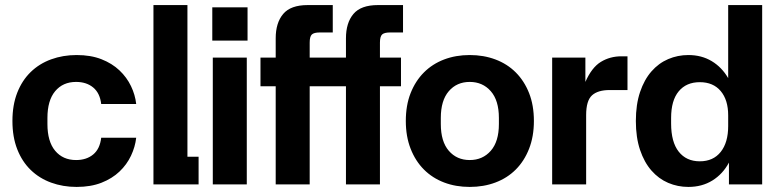

<svg xmlns="http://www.w3.org/2000/svg" viewBox="-20 -727 3068 757"><path d="M282 10Q228 10 181.5 -7Q135 -24 101 -57Q67 -90 48 -138.5Q29 -187 29 -250Q29 -313 48 -361.5Q67 -410 101 -443Q135 -476 181.5 -493Q228 -510 282 -510Q338 -510 380 -493.5Q422 -477 451 -449.5Q480 -422 496.5 -387.5Q513 -353 517 -317H379Q374 -360 347.5 -382Q321 -404 280 -404Q228 -404 197.5 -367.5Q167 -331 167 -262V-238Q167 -169 197.5 -132.5Q228 -96 280 -96Q321 -96 347.5 -118Q374 -140 379 -184H517Q513 -148 496.5 -113Q480 -78 451 -50.5Q422 -23 380 -6.5Q338 10 282 10Z M585 -707H719V-109H763V0H585Z M819 -500H953V0H819ZM956 -567V-698H817V-567Z M1067 -576Q1067 -637 1096.5 -672Q1126 -707 1193 -707H1292V-599H1241Q1218 -599 1209.5 -591Q1201 -583 1201 -559V-500H1344V-576Q1344 -637 1373.5 -672Q1403 -707 1470 -707H1569V-599H1518Q1495 -599 1486.5 -591Q1478 -583 1478 -559V-500H1561V-387H1478V0H1344V-387H1201V0H1067V-387H1007V-500H1067Z M1832 10Q1777 10 1731 -7.5Q1685 -25 1651.5 -58.5Q1618 -92 1599 -140.5Q1580 -189 1580 -250Q1580 -312 1599 -360Q1618 -408 1651.5 -441.5Q1685 -475 1731 -492.5Q1777 -510 1832 -510Q1887 -510 1933.5 -492.5Q1980 -475 2013.5 -441.5Q2047 -408 2066 -360Q2085 -312 2085 -250Q2085 -189 2066 -140.5Q2047 -92 2013.5 -58.5Q1980 -25 1933.5 -7.5Q1887 10 1832 10ZM1718 -238Q1718 -169 1749.5 -132.5Q1781 -96 1832 -96Q1883 -96 1915 -132.5Q1947 -169 1947 -238V-262Q1947 -331 1915 -367.5Q1883 -404 1832 -404Q1781 -404 1749.5 -367.5Q1718 -331 1718 -262Z M2157 -500H2288V-404Q2313 -461 2349 -483Q2385 -505 2430 -505H2454V-372H2384Q2337 -372 2314 -351Q2291 -330 2291 -273V0H2157Z M2694 10Q2652 10 2614.5 -6Q2577 -22 2548.5 -54.5Q2520 -87 2503.5 -136Q2487 -185 2487 -250Q2487 -315 2503.5 -364Q2520 -413 2548.5 -445.5Q2577 -478 2614.5 -494Q2652 -510 2694 -510Q2746 -510 2786 -486Q2826 -462 2851 -419V-707H2985V0H2854V-86Q2830 -41 2789 -15.5Q2748 10 2694 10ZM2626 -240Q2626 -167 2656 -129Q2686 -91 2739 -91Q2792 -91 2821.5 -128Q2851 -165 2851 -230V-272Q2851 -333 2821.5 -368Q2792 -403 2739 -403Q2686 -403 2656 -367Q2626 -331 2626 -262Z"/></svg>

Font: CyStack Display
Style: Bold
Weight: 700
Designer: Weizhong Zhang
Foundry: 本地遙控
Version: Version 1.000;Glyphs 3.1.2 (3151)